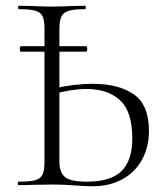

<svg xmlns="http://www.w3.org/2000/svg" viewBox="-20 -645 575 669"><path d="M49 -475Q49 -484 53 -484H280Q284 -484 284 -475Q284 -465 280 -465H53Q49 -465 49 -475ZM241 1Q226 0 205.5 -1Q185 -2 160 -2L94 -1Q76 0 44 0Q42 0 42 -6Q42 -12 44 -12Q84 -12 102.5 -17Q121 -22 128 -36.5Q135 -51 135 -81V-544Q135 -574 128.5 -588Q122 -602 103.5 -607.5Q85 -613 46 -613Q43 -613 43 -619Q43 -625 46 -625L93 -624Q135 -622 159 -622Q188 -622 230 -624L276 -625Q279 -625 279 -619Q279 -613 276 -613Q237 -613 218.5 -607Q200 -601 193.5 -586.5Q187 -572 187 -542V-81Q187 -45 206 -28.5Q225 -12 283 -12Q366 -12 403.5 -49Q441 -86 441 -163Q441 -256 398.5 -295.5Q356 -335 280 -335Q232 -335 165 -317L164 -336Q239 -353 302 -353Q394 -353 446.5 -316Q499 -279 499 -189Q499 -132 474.5 -88Q450 -44 405.5 -20Q361 4 303 4Q277 4 241 1Z"/></svg>

Font: Cormorant Unicase Light
Style: Regular
Weight: 300
Designer: Christian Thalmann (Catharsis Fonts)
Foundry: Catharsis Fonts
Version: Version 4.000